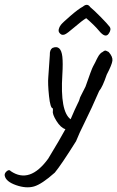

<svg xmlns="http://www.w3.org/2000/svg" viewBox="-68 -589 497 813"><path d="M283 -561Q302 -577 314 -559Q330 -546 358.5 -517Q387 -488 396 -476Q405 -464 392 -446Q378 -426 351 -459Q331 -483 297 -512Q280 -502 247.5 -474Q215 -446 206 -443Q197 -440 191.5 -443Q186 -446 182.5 -451.5Q179 -457 181 -466Q183 -475 190 -484Q197 -493 230.5 -522Q264 -551 283 -561ZM392 -369Q410 -349 408 -332Q406 -315 384 -273Q366 -220 352 -204Q319 -128 292.5 -75Q266 -22 254 9Q190 111 164 142Q109 191 76 200.5Q43 210 0 195Q-43 180 -48 155Q-50 145 -39.5 136Q-29 127 -22 136Q58 190 136 83Q187 -1 209 -42Q189 -48 171 -77Q153 -106 156 -119V-130Q145 -130 139.5 -182.5Q134 -235 136.5 -262.5Q139 -290 143 -356Q142 -378 154 -386Q190 -401 196 -349Q199 -322 196 -273Q186 -117 231 -84Q251 -131 259.5 -147.5Q268 -164 269 -169.5Q270 -175 274 -182.5Q278 -190 294 -222Q320 -297 326 -307.5Q332 -318 335.5 -325.5Q339 -333 341 -337Q343 -341 346 -346.5Q349 -352 351 -355Q353 -358 356 -361Q360 -366 365 -368Q374 -375 377.5 -375Q381 -375 392 -369Z"/></svg>

Font: Caveat
Style: Regular
Weight: 400
Designer: Pablo Impallari
Foundry: Creative Lab NY
Version: Version 1.096; ttfautohint (v1.3)